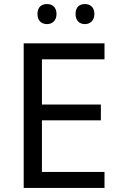

<svg xmlns="http://www.w3.org/2000/svg" viewBox="-20 -928 596 948"><path d="M165 -859C165 -825 186 -809 212 -809C237 -809 259 -825 259 -859C259 -894 237 -908 212 -908C186 -908 165 -894 165 -859ZM353 -859C353 -825 374 -809 399 -809C424 -809 446 -825 446 -859C446 -894 424 -908 399 -908C374 -908 353 -894 353 -859ZM496 0V-79H187V-334H478V-412H187V-635H496V-714H97V0Z"/></svg>

Font: Noto Sans Buginese
Style: Regular
Weight: 400
Designer: Monotype Design Team
Foundry: Monotype Imaging Inc.
Version: Version 2.002